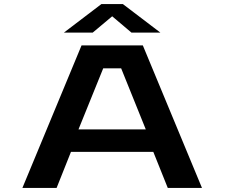

<svg xmlns="http://www.w3.org/2000/svg" viewBox="-20 -923 1104 943"><path d="M972 0H804L733 -177H328.5L258 0H90L380.5 -700H681.5ZM487 -587.5 365.5 -287.5H696L575 -587.5ZM294 -763 478 -903H583.5L767.5 -763H625.5L531 -843L435.5 -763Z"/></svg>

Font: Trispace Expanded SemiBold
Style: Regular
Weight: 600
Width: 7
Designer: Tyler Finck
Foundry: Etcetera Type Company
Version: Version 1.210; ttfautohint (v1.8.3)